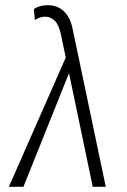

<svg xmlns="http://www.w3.org/2000/svg" viewBox="-20 -717 487 737"><path d="M336 0 214 -584Q206 -622 190 -637.5Q174 -653 153 -653Q143 -653 133 -649.5Q123 -646 114 -640L110 -682Q121 -690 134.5 -693.5Q148 -697 164 -697Q188 -697 207 -687Q226 -677 239.5 -656.5Q253 -636 259 -605L386 0ZM14 0 235 -502 252 -454 70 0Z"/></svg>

Font: Ancizar Sans Thin
Style: Italic
Weight: 100
Italic angle: -4°
Designer: Cesar Puertas, Viviana Monsalve, Julian Moncada, Julian Prieto, Jose Castro, Mariel Hernandez, Felipe Aragon, Sara Alarc
Version: Version 8.100